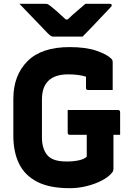

<svg xmlns="http://www.w3.org/2000/svg" viewBox="-20 -967 690 1007"><path d="M335 -390H599Q610 -390 610 -379V-260H575V-83Q575 -71 569 -63Q550 -39 514.5 -20.5Q479 -2 435 9Q391 20 346 20Q240 20 175 -13.5Q110 -47 80 -108.5Q50 -170 50 -254V-449Q50 -571 123.5 -645.5Q197 -720 345 -720Q431 -720 487 -700.5Q543 -681 565 -658Q571 -652 571 -640V-495H442Q431 -495 431 -506V-565Q392 -577 337 -577Q270 -577 235 -544.5Q200 -512 200 -444V-246Q200 -212 209 -187.5Q218 -163 232 -149Q246 -135 269.5 -127.5Q293 -120 332 -120Q365 -120 393 -126Q421 -132 435 -145V-260H346Q335 -260 335 -271ZM413 -775H260Q253 -775 247.5 -778Q242 -781 229 -794Q219 -805 194.5 -830Q170 -855 140 -886.5Q110 -918 82 -947H215Q226 -947 230.5 -945Q235 -943 243 -937Q256 -927 276 -909.5Q296 -892 325 -865H335Q362 -891 385.5 -910.5Q409 -930 428 -947H555Q566 -947 566 -940Q566 -936 563 -932Q560 -928 546 -914Q529 -896 505 -870.5Q481 -845 456.5 -819.5Q432 -794 413 -775Z"/></svg>

Font: Recursive Sn Lnr St XBd
Style: Regular
Weight: 800
Version: Version 1.079;hotconv 1.0.112;makeotfexe 2.5.65598; ttfautoh